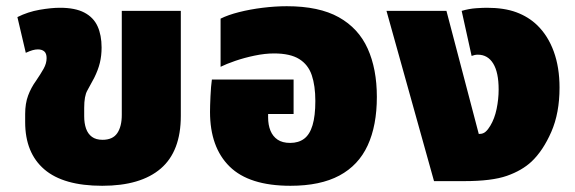

<svg xmlns="http://www.w3.org/2000/svg" viewBox="-20 -583 1852 618"><path d="M309 15Q184 15 122.5 -38Q61 -91 61 -190V-216Q61 -250 70.5 -275.5Q80 -301 96 -323Q111 -345 120.5 -362Q130 -379 130 -396Q130 -411 122.5 -417.5Q115 -424 102 -424Q94 -424 85 -421.5Q76 -419 63 -413L36 -528Q70 -545 107.5 -551.5Q145 -558 173 -558Q222 -558 251.5 -542.5Q281 -527 294 -498.5Q307 -470 307 -430Q307 -404 301.5 -381Q296 -358 283 -332Q271 -309 261 -291.5Q251 -274 251 -236V-209Q251 -186 257 -169Q263 -152 276 -142.5Q289 -133 310 -133Q343 -133 357.5 -154.5Q372 -176 372 -213V-548H562V-210Q562 -96 497.5 -40.5Q433 15 309 15Z M915 15Q782 15 719 -47Q656 -109 656 -223Q656 -241 657.5 -273.5Q659 -306 662 -327H925V-216H843V-205Q843 -181 850.5 -162.5Q858 -144 873.5 -133.5Q889 -123 914 -123Q941 -123 959 -136.5Q977 -150 986 -180Q995 -210 995 -258Q995 -307 983.5 -341Q972 -375 943 -393Q914 -411 862 -411Q833 -411 799.5 -404Q766 -397 737 -387Q708 -377 690 -368V-523Q714 -535 749.5 -544Q785 -553 825.5 -558Q866 -563 903 -563Q1007 -563 1070.5 -527.5Q1134 -492 1163.5 -426.5Q1193 -361 1193 -271Q1193 -179 1163.5 -115Q1134 -51 1072.5 -18Q1011 15 915 15Z M1377 0 1224 -548H1417L1521 -152H1524Q1535 -152 1543 -159Q1551 -166 1558 -178Q1572 -201 1578.5 -232.5Q1585 -264 1585 -295Q1585 -350 1567.5 -378.5Q1550 -407 1518 -407Q1513 -407 1508 -406Q1503 -405 1498 -403L1466 -548Q1490 -555 1512 -556.5Q1534 -558 1547 -558Q1603 -558 1642 -543.5Q1681 -529 1709 -502Q1744 -468 1762.5 -417Q1781 -366 1781 -301Q1781 -219 1754.5 -158.5Q1728 -98 1691 -63Q1660 -34 1611.5 -17Q1563 0 1474 0Z"/></svg>

Font: Noto Sans Thai Black
Style: Regular
Weight: 900
Version: Version 2.001